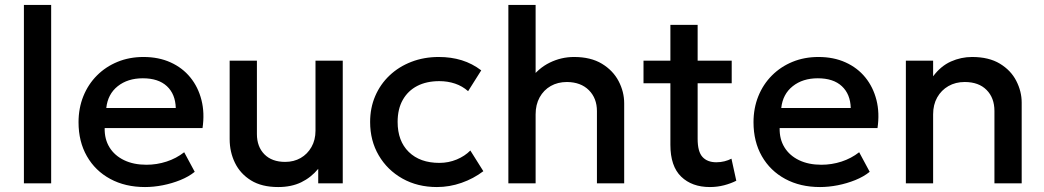

<svg xmlns="http://www.w3.org/2000/svg" viewBox="-20 -740 4216 775"><path d="M76.5 0V-720H186.5V0Z M565.5 15Q485.5 15 425 -17.8Q364.5 -50.5 330.8 -109.5Q297 -168.5 297 -246.5Q297 -303.5 316.5 -351.8Q336 -400 371.5 -435.5Q407 -471 454.8 -490.5Q502.5 -510 559 -510Q620.5 -510 668.5 -488.2Q716.5 -466.5 748.2 -427.5Q780 -388.5 793.2 -336.2Q806.5 -284 797.5 -223H402.5Q401.5 -178.5 422 -145.2Q442.5 -112 480.8 -93.5Q519 -75 571 -75Q613 -75 652.2 -87.8Q691.5 -100.5 723.5 -125.5L766 -46.5Q742 -27 708 -13.2Q674 0.5 637 7.8Q600 15 565.5 15ZM409 -304H689.5Q688 -360 653.8 -392Q619.5 -424 556.5 -424Q495.5 -424 455.2 -392Q415 -360 409 -304Z M1103 15Q1036.5 15 993.2 -11.8Q950 -38.5 928.5 -82.5Q907 -126.5 907 -178.5V-495H1017V-199Q1017 -148 1047.2 -117.2Q1077.5 -86.5 1131 -86.5Q1166 -86.5 1193.5 -102.2Q1221 -118 1237.2 -146.5Q1253.5 -175 1253.5 -212.5V-495H1363.5V0H1264.5V-58.5Q1235.5 -23.5 1195.8 -4.2Q1156 15 1103 15Z M1743.5 15Q1665.5 15 1604.5 -19.2Q1543.5 -53.5 1508.8 -112.8Q1474 -172 1474 -247.5Q1474 -304.5 1494.5 -352.2Q1515 -400 1552.5 -435.5Q1590 -471 1640.8 -490.5Q1691.5 -510 1751 -510Q1801 -510 1843.8 -496.8Q1886.5 -483.5 1922.5 -456L1869.5 -372Q1846.5 -392.5 1816.8 -402.5Q1787 -412.5 1753.5 -412.5Q1701.5 -412.5 1664 -393Q1626.5 -373.5 1605.8 -336.8Q1585 -300 1585 -248Q1585 -170.5 1630.2 -126.5Q1675.5 -82.5 1753.5 -82.5Q1790.5 -82.5 1823.5 -96.2Q1856.5 -110 1878.5 -132.5L1931 -49Q1891.5 -19 1843 -2Q1794.5 15 1743.5 15Z M2032 0V-720H2142V-394L2119.5 -418.5Q2152.5 -464.5 2199 -487.2Q2245.5 -510 2297 -510Q2364.5 -510 2409.5 -482.8Q2454.5 -455.5 2477 -412.5Q2499.5 -369.5 2499.5 -323V0H2389.5V-291.5Q2389.5 -343.5 2357 -376Q2324.5 -408.5 2268.5 -409Q2231.5 -409 2203 -392.8Q2174.5 -376.5 2158.2 -347Q2142 -317.5 2142 -278.5V0Z M2845.5 15Q2773 15 2729.5 -27Q2686 -69 2686 -155.5V-639.5H2796V-495H2933.5V-404H2796V-179.5Q2796 -127.5 2815.8 -106.2Q2835.5 -85 2871.5 -85Q2889 -85 2904.5 -89Q2920 -93 2932.5 -99.5L2952 -10.5Q2930.5 0.5 2902.8 7.8Q2875 15 2845.5 15ZM2577.5 -404V-495H2700.5V-404Z M3290 15Q3210 15 3149.5 -17.8Q3089 -50.5 3055.2 -109.5Q3021.5 -168.5 3021.5 -246.5Q3021.5 -303.5 3041 -351.8Q3060.5 -400 3096 -435.5Q3131.5 -471 3179.2 -490.5Q3227 -510 3283.5 -510Q3345 -510 3393 -488.2Q3441 -466.5 3472.8 -427.5Q3504.5 -388.5 3517.8 -336.2Q3531 -284 3522 -223H3127Q3126 -178.5 3146.5 -145.2Q3167 -112 3205.2 -93.5Q3243.5 -75 3295.5 -75Q3337.5 -75 3376.8 -87.8Q3416 -100.5 3448 -125.5L3490.5 -46.5Q3466.5 -27 3432.5 -13.2Q3398.5 0.5 3361.5 7.8Q3324.5 15 3290 15ZM3133.5 -304H3414Q3412.5 -360 3378.2 -392Q3344 -424 3281 -424Q3220 -424 3179.8 -392Q3139.5 -360 3133.5 -304Z M3636.5 0V-495H3746.5V-432Q3777.5 -473.5 3818.5 -491.8Q3859.5 -510 3903.5 -510Q3971.5 -510 4016 -483Q4060.5 -456 4082.2 -413.5Q4104 -371 4104 -326V0H3994V-292Q3994 -345 3962.2 -377Q3930.5 -409 3874 -409Q3837 -409 3808.2 -392.5Q3779.5 -376 3763 -346.8Q3746.5 -317.5 3746.5 -278.5V0Z"/></svg>

Font: Geologica Cursive
Style: Regular
Weight: 400
Designer: Sindre Bremnes, Frode Helland
Foundry: Monokrom Skriftforlag AS
Version: Version 1.010;gftools[0.9.28]